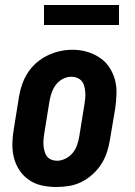

<svg xmlns="http://www.w3.org/2000/svg" viewBox="-20 -740 540 768"><path d="M205 8Q176 8 148 2Q120 -4 97 -19.5Q74 -35 58.5 -58Q43 -81 36 -108Q29 -135 29.5 -164.5Q30 -194 35 -223L56 -353Q60 -378 68.5 -402.5Q77 -427 91.5 -449.5Q106 -472 126.5 -489.5Q147 -507 171 -518.5Q195 -530 220 -535.5Q245 -541 271 -541Q300 -541 327.5 -533Q355 -525 378 -510Q401 -495 416.5 -472Q432 -449 439.5 -422Q447 -395 446 -365.5Q445 -336 441 -307L419 -177Q415 -152 406.5 -127.5Q398 -103 383.5 -81Q369 -59 348.5 -41Q328 -23 304.5 -11.5Q281 0 255.5 4Q230 8 205 8ZM208 -97Q225 -97 242 -105.5Q259 -114 270.5 -128Q282 -142 288 -159Q294 -176 297 -194L318 -324Q320 -336 321 -348Q322 -360 321 -372Q320 -384 317 -395.5Q314 -407 307 -415.5Q300 -424 289 -428.5Q278 -433 266 -433Q248 -433 231.5 -424.5Q215 -416 204 -401.5Q193 -387 187 -370Q181 -353 178 -336L157 -206Q155 -194 154 -182Q153 -170 154 -158.5Q155 -147 158 -135.5Q161 -124 167.5 -115Q174 -106 185 -101.5Q196 -97 208 -97ZM156 -640V-720H456V-640Z"/></svg>

Font: Iosevka Slab Extrabold
Style: Italic
Weight: 800
Italic angle: -9°
Monospace: yes
Designer: Belleve Invis
Foundry: Belleve Invis
Version: Version 11.1.0; ttfautohint (v1.8.3)